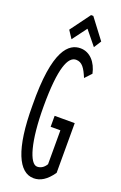

<svg xmlns="http://www.w3.org/2000/svg" viewBox="-155 -835 560 889"><g transform="rotate(20 125.0 -390.5)"><path d="M83 -655 136 -726 193 -656 216 -692 141 -791H130L58 -693ZM138 10C170 10 200 -7 230 -50V-295H131V-241H179V-74C167 -54 151 -46 135 -46C98 -46 68 -146 68 -319C68 -510 97 -573 136 -573C166 -573 181 -549 199 -506L229 -538C218 -590 185 -630 137 -630C82 -630 14 -582 18 -304C18 -90 64 10 138 10Z"/></g></svg>

Font: Inconsolata UltraCondensed Thin
Style: Regular
Weight: 100
Width: 1
Monospace: yes
Designer: Raph Levien, Cyreal, Brenton Simpson
Foundry: Raph Levien, Cyreal, Google
Version: Version 3.100